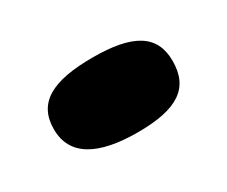

<svg xmlns="http://www.w3.org/2000/svg" viewBox="-49 -533 515 435"><g transform="rotate(-30 208.5 -316.0)"><path d="M214.8 -216.8C320.3 -216.8 363.8 -248 363.8 -317.9C363.8 -386.7 314 -415 210.4 -415C104.5 -415 53.2 -386.7 53.2 -317.9C53.2 -248 112.3 -216.8 214.8 -216.8Z"/></g></svg>

Font: Plaster
Style: Regular
Weight: 400
Designer: Eben Sorkin
Foundry: Eben Sorkin
Version: Version 1.007